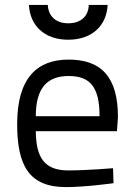

<svg xmlns="http://www.w3.org/2000/svg" viewBox="-20 -753 547 783"><path d="M258 -58C159 -58 127 -113 126 -218H457L461 -276C461 -440 392 -510 260 -510C133 -510 50 -437 50 -247C50 -77 99 10 249 10C330 10 443 -6 443 -6L441 -67C441 -67 333 -58 258 -58ZM126 -279C126 -396 174 -443 260 -443C347 -443 386 -399 386 -279ZM98 -733C102 -651 159 -591 258 -591C358 -591 415 -651 419 -733H342C341 -688 311 -658 258 -658C207 -658 177 -688 175 -733Z"/></svg>

Font: TitilliumText22L
Style: 400 wt
Weight: 400
Designer: Campivisivi
Foundry: Campivisivi
Version: 1.000